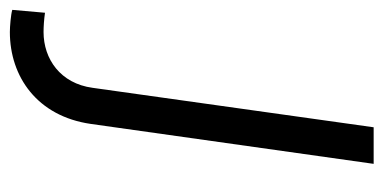

<svg xmlns="http://www.w3.org/2000/svg" viewBox="-346 -358 796 399"><g transform="rotate(90 52.5 -158.0)"><path d="M-81 220C12 220 94 163 110 52L193 -536H117L35 48C26 115 -25 150 -81 150C-92 150 -107 149 -121 147L-127 215C-117 218 -92 220 -81 220Z"/></g></svg>

Font: Mluvka
Style: Italic
Weight: 400
Italic angle: -8°
Designer: Modified by Jiří Krblich, Original typeface by Gumpita Rahayu
Foundry: Gumpita Rahayu & Jiří Krblich
Version: Version 2.000;Glyphs 3.1.1 (3134)